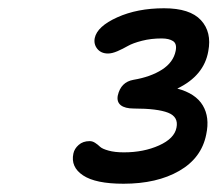

<svg xmlns="http://www.w3.org/2000/svg" viewBox="-20 -865 521 460"><path d="M275.9 -424.8Q209 -424.8 179 -444.8Q148.9 -464.8 155.8 -497.1Q158.2 -508.8 168.5 -517.8Q178.7 -526.9 194.8 -526.9Q201.7 -526.9 208 -522.7Q214.4 -518.6 219.7 -513.4Q225.1 -508.3 240 -504.2Q254.9 -500 276.9 -500Q324.2 -500 361.1 -516.6Q397.9 -533.2 402.8 -559.1Q408.2 -585 382.6 -595Q356.9 -605 300.8 -605Q279.3 -605 269.3 -613Q259.3 -621.1 262.2 -636.2Q269.5 -668.5 299.8 -673.8Q340.8 -680.7 368.2 -698.2Q395.5 -715.8 400.9 -743.2Q404.3 -760.3 394.5 -766.6Q384.8 -772.9 367.2 -772.9Q341.8 -772.9 320.1 -767.3Q298.3 -761.7 286.4 -754.9Q274.4 -748 261.5 -742.4Q248.5 -736.8 238.8 -736.8Q222.2 -736.8 213.1 -748Q204.1 -759.3 207 -773.9Q212.9 -801.8 261 -823.5Q309.1 -845.2 373 -845.2Q435.1 -845.2 461.4 -816.7Q487.8 -788.1 479 -742.2Q468.8 -683.6 404.8 -652.8Q448.7 -641.1 465.8 -612.5Q482.9 -584 474.1 -543Q462.9 -486.3 409.4 -455.6Q356 -424.8 275.9 -424.8Z"/></svg>

Font: Shantell Sans Bouncy
Style: Italic
Weight: 400
Italic angle: -11.31°
Designer: Stephen Nixon, Anya Danilova, Shantell Martin
Foundry: Arrow Type
Version: Version 1.006;[9816181b4]